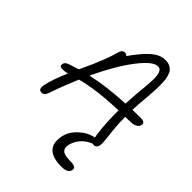

<svg xmlns="http://www.w3.org/2000/svg" viewBox="-265 -863 1242 1242"><g transform="rotate(45 356.5 -242.0)"><path d="M77.1 -210Q64.5 -210 59.1 -216.6Q53.7 -223.1 56.2 -233.9Q57.6 -244.1 64.9 -251Q72.3 -257.8 89.8 -264.2Q98.1 -266.6 120.6 -273.9Q143.1 -281.2 155.8 -285.2Q183.1 -343.8 195.6 -371.8Q208 -399.9 227.1 -449Q246.1 -498 256.8 -538.1Q265.1 -573.2 289.1 -573.2Q301.8 -573.2 312 -563Q372.6 -648.4 417.5 -686.3Q462.4 -724.1 506.8 -724.1Q522.5 -724.1 535.2 -721.4Q547.9 -718.8 557.6 -712.2Q567.4 -705.6 574.7 -697.8Q582 -689.9 587.2 -676.3Q592.3 -662.6 595.5 -649.4Q598.6 -636.2 599.6 -615.2Q600.6 -594.2 600.6 -575.2Q600.6 -556.2 598.9 -527.8Q597.2 -499.5 595.2 -474.4Q593.3 -449.2 589.8 -413.1Q587.9 -391.6 585.9 -345.2Q597.7 -345.2 621.6 -345.7Q645.5 -346.2 657.2 -346.2Q683.6 -346.2 691.7 -339.1Q699.7 -332 696.8 -315.9Q693.8 -300.8 675.8 -290.8Q657.7 -280.8 627.9 -280.8Q599.1 -280.8 585 -279.8Q585 -221.7 590.6 -167.2Q596.2 -112.8 599.9 -82.3Q603.5 -51.8 600.1 -35.2Q593.8 -6.8 570.8 -6.8Q564 -6.8 560.1 -8.8L557.1 -7.8Q516.1 8.3 488.8 40.3Q461.4 72.3 454.1 109.9Q447.3 142.6 465.6 158.2Q483.9 173.8 537.1 173.8Q566.9 173.8 578.4 181.4Q589.8 189 586.9 204.1Q580.1 240.2 522 240.2Q355.5 240.2 384.8 99.1Q395.5 47.9 440.7 5.9Q485.8 -36.1 541 -46.9Q537.1 -62.5 534.2 -92.8Q524.9 -164.1 524.9 -278.8Q334 -273.4 203.1 -238.8Q159.2 -135.3 127 -41Q116.2 -7.8 91.8 -7.8Q75.7 -7.8 69.8 -18.6Q64 -29.3 68.8 -55.2Q84 -125 125 -215.8Q100.6 -210 77.1 -210ZM502.9 -661.1Q458.5 -661.1 384 -564.2Q309.6 -467.3 232.9 -305.2Q362.8 -334 525.9 -341.8Q527.8 -386.7 529.8 -408.2Q543.9 -554.2 543 -592.3Q541.5 -648.9 517.6 -658.7Q511.2 -661.1 502.9 -661.1Z"/></g></svg>

Font: Shantell Sans Bouncy
Style: Italic
Weight: 300
Italic angle: -11.31°
Designer: Stephen Nixon, Anya Danilova, Shantell Martin
Foundry: Arrow Type
Version: Version 1.006;[9816181b4]